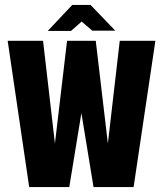

<svg xmlns="http://www.w3.org/2000/svg" viewBox="-20 -756 658 776"><path d="M98 0 11 -591H154L202 -176L251 -591H367L416 -176L464 -591H608L520 0H358L309 -299L260 0ZM173 -631 272 -736H346L446 -632H353L310 -669L267 -631Z"/></svg>

Font: Alumni Sans ExtraBold
Style: Regular
Weight: 800
Designer: Robert E. Leuschke
Foundry: Robert E. Leuschke
Version: Version 1.018